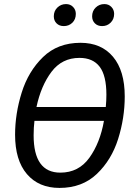

<svg xmlns="http://www.w3.org/2000/svg" viewBox="-20 -910 664 942"><path d="M592 -437Q592 -331 559.5 -228Q527 -125 455 -56.5Q383 12 272 12Q170 12 112 -56Q54 -124 54 -249Q54 -352 86.5 -456Q119 -560 191 -630Q263 -700 375 -700Q477 -700 534.5 -631.5Q592 -563 592 -437ZM159 -385H499Q502 -417 502 -445Q502 -539 469 -582.5Q436 -626 370 -626Q284 -626 232.5 -557.5Q181 -489 159 -385ZM490 -317H149Q145 -284 145 -246Q145 -63 276 -63Q366 -63 418.5 -136Q471 -209 490 -317ZM244 -830Q244 -856 261.5 -873Q279 -890 304 -890Q325 -890 338.5 -876Q352 -862 352 -842Q352 -815 335 -798.5Q318 -782 293 -782Q271 -782 257.5 -795.5Q244 -809 244 -830ZM432 -830Q432 -856 449.5 -873Q467 -890 492 -890Q513 -890 526.5 -876Q540 -862 540 -842Q540 -816 523 -799Q506 -782 481 -782Q459 -782 445.5 -795.5Q432 -809 432 -830Z"/></svg>

Font: Fira Sans Condensed
Style: Italic
Weight: 400
Width: 3
Italic angle: -8°
Designer: bBox Type GmbH & Carrois Corporate GbR & Edenspiekermann AG
Foundry: bBox Type GmbH & Carrois Corporate GbR & Edenspiekermann AG
Version: Version 4.301